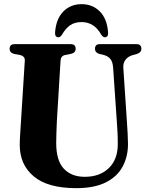

<svg xmlns="http://www.w3.org/2000/svg" viewBox="-20 -918 727 948"><path d="M557.5 -308.5 538.5 -584.5Q536.5 -611.5 525.8 -625.8Q515 -640 493 -646.5L471 -651.5Q449 -658 449 -677Q449 -700 472.5 -700H654.5Q678 -700 678 -677Q678 -658.5 655.5 -651.5L635.5 -646Q612.5 -639.5 599.8 -623Q587 -606.5 589 -581.5L607 -311.5Q609 -285 610.2 -259.5Q611.5 -234 612 -207Q612 -145.5 585.8 -96Q559.5 -46.5 503 -17.8Q446.5 11 356.5 11Q215.5 11 146.2 -47.5Q77 -106 77.5 -203.5Q77.5 -224 79.8 -259.8Q82 -295.5 84 -325L102.5 -619Q103.5 -641 78 -646.5L51 -651.5Q27.5 -657 27.5 -677Q27.5 -700 52 -700H329.5Q353.5 -700 353.5 -677Q353.5 -657.5 330.5 -652L301.5 -646.5Q280.5 -642 279 -619L261 -324Q259 -290 258.5 -261.5Q258 -233 257.5 -212.5Q257.5 -125 295.2 -85Q333 -45 398.5 -45Q473.5 -45 517.8 -88.5Q562 -132 561.5 -207.5Q561.5 -241 560.2 -264Q559 -287 557.5 -308.5ZM383 -809Q349 -809 326.5 -793.5Q304 -778 286.5 -747.5Q278 -734 268.5 -734Q250 -734 252 -759.5Q257.5 -826 293.2 -861.8Q329 -897.5 383 -897.5Q436.5 -897.5 472.5 -861.8Q508.5 -826 513.5 -759.5Q516 -734 497.5 -734Q488 -734 479.5 -747.5Q445 -809 383 -809Z"/></svg>

Font: Fraunces 144pt S050
Style: Bold
Weight: 700
Version: Version 1.000; ttfautohint (v1.8.3)